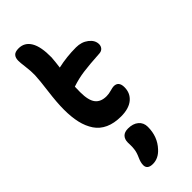

<svg xmlns="http://www.w3.org/2000/svg" viewBox="-350 -788 1223 1223"><g transform="rotate(-45 261.5 -177.0)"><path d="M282.2 28.8Q220.2 28.8 175.8 8.5Q131.3 -11.7 105.2 -50.5Q79.1 -89.4 67.1 -140.9Q55.2 -192.4 55.2 -259.8Q55.2 -323.2 66.9 -413.1Q78.6 -502.9 80.1 -544.9Q81.1 -581.5 75.2 -625.7Q69.3 -669.9 69.8 -686Q69.8 -711.4 82.5 -725.8Q95.2 -740.2 127 -740.2Q180.2 -740.2 208.3 -693.1Q236.3 -646 234.9 -550.8Q231.9 -510.3 226.1 -467.8Q306.2 -485.8 390.1 -485.8Q439.5 -485.8 474.1 -459Q508.8 -432.1 508.8 -396Q508.8 -378.9 498.3 -366.7Q487.8 -354.5 469.2 -353Q372.1 -347.2 317.6 -339.8Q263.2 -332.5 208 -314Q207 -297.9 207 -265.1Q207 -191.4 231.7 -159.7Q256.3 -127.9 308.1 -127.9Q328.6 -127.9 351.3 -134.5Q374 -141.1 384.8 -141.1Q429.2 -141.1 429.2 -87.9Q429.2 -34.7 390.9 -2.9Q352.5 28.8 282.2 28.8ZM162.1 347.2Q162.1 324.2 175.8 293.9Q183.1 277.8 187.5 263.9Q191.9 250 193.4 236.6Q194.8 223.1 195.3 215.8Q195.8 208.5 195.3 194.6Q194.8 180.7 194.8 176.8Q194.8 147.5 210.7 130.6Q226.6 113.8 258.8 113.8Q303.2 113.8 329.6 136Q356 158.2 356 195.8Q356 283.7 300.8 342.8Q261.7 386.2 211.9 386.2Q162.1 386.2 162.1 347.2Z"/></g></svg>

Font: Shantell Sans Irregular Bouncy
Style: Bold
Weight: 700
Designer: Stephen Nixon, Anya Danilova, Shantell Martin
Foundry: Arrow Type
Version: Version 1.006;[9816181b4]